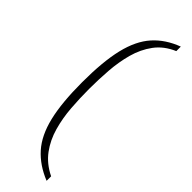

<svg xmlns="http://www.w3.org/2000/svg" viewBox="-291 -752 874 874"><g transform="rotate(45 146.0 -315.0)"><path d="M260 117Q188 88 143 37.5Q98 -13 77.5 -98Q57 -183 57 -315Q57 -448 77.5 -533.5Q98 -619 143 -669.5Q188 -720 260 -747V-718Q204 -694 172 -650.5Q140 -607 125 -552Q110 -497 105.5 -436Q101 -375 101 -315Q101 -256 105.5 -196Q110 -136 125.5 -81Q141 -26 173 17.5Q205 61 260 88Z"/></g></svg>

Font: Noto Serif Hentaigana ExtraLight
Style: Regular
Weight: 200
Designer: Kazuhiro Yamada
Foundry: nipponia
Version: Version 1.000